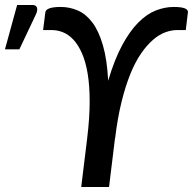

<svg xmlns="http://www.w3.org/2000/svg" viewBox="-121 -753 777 773"><path d="M0 0ZM342 -196.5 318 0H206L230 -196.5Q240 -279 240 -343.5Q240 -408 232 -456.2Q224 -504.5 209.2 -538Q194.5 -571.5 175.2 -592.5Q156 -613.5 133.2 -622.8Q110.5 -632 87 -632H52.5L61.5 -703Q64 -725 123.5 -725Q159.5 -725 192.2 -710.8Q225 -696.5 250.8 -662.5Q276.5 -628.5 293.2 -571.2Q310 -514 314.5 -428Q340 -514 371 -571.2Q402 -628.5 436 -662.5Q470 -696.5 506.2 -710.8Q542.5 -725 578.5 -725Q638.5 -725 635.5 -703L627 -632H592.5Q569 -632 544 -622.8Q519 -613.5 494.8 -592.5Q470.5 -571.5 447.2 -538Q424 -504.5 404.2 -456.2Q384.5 -408 368.5 -343.5Q352.5 -279 342.5 -196.5ZM-101 -554.5 -52 -733H9Q23.5 -733 27.5 -723.2Q31.5 -713.5 24.5 -697L-43 -554.5Z"/></svg>

Font: Lato Semibold
Style: Italic
Weight: 600
Italic angle: -7°
Designer: Lukasz Dziedzic
Foundry: tyPoland Lukasz Dziedzic
Version: Version 2.006; 2014-01-15